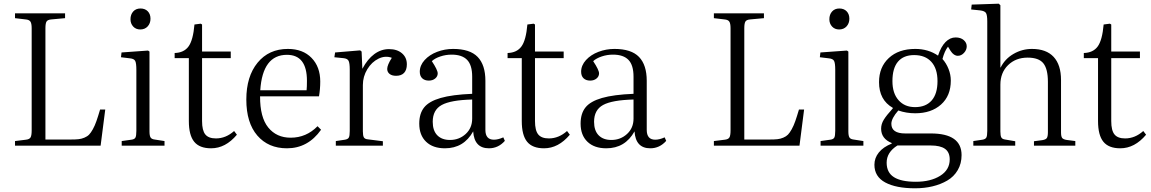

<svg xmlns="http://www.w3.org/2000/svg" viewBox="-20 -786 6209 1036"><path d="M61 0V-24.9L120.1 -32.2Q138.7 -34.2 144.8 -44.4Q150.9 -54.7 150.9 -82V-633.8Q150.9 -659.7 144 -669.7Q137.2 -679.7 118.2 -681.2L61 -688V-713.9H331.1V-688L256.8 -681.2Q237.8 -679.7 231.4 -670.2Q225.1 -660.6 225.1 -633.8V-33.2H361.8Q387.7 -33.2 403.8 -34.9Q419.9 -36.6 435.5 -43.2Q451.2 -49.8 460.7 -59.6Q470.2 -69.3 481 -88.6Q491.7 -107.9 500.2 -132.3Q508.8 -156.7 520 -194.8H547.9L522.9 0Z M736.8 -627Q713.4 -627 698.7 -642.8Q684.1 -658.7 684.1 -682.1Q684.1 -707.5 698.7 -723.9Q713.4 -740.2 737.8 -740.2Q762.7 -740.2 777.3 -725.1Q792 -710 792 -685.1Q792 -660.2 776.9 -643.6Q761.7 -627 736.8 -627ZM636.7 0V-24.9L689 -32.2Q705.6 -34.2 710.7 -43.5Q715.8 -52.7 715.8 -80.1V-409.2Q715.8 -445.3 709.5 -457.3Q703.1 -469.2 681.6 -471.2L632.8 -477.1L635.7 -502.9L778.8 -513.2L786.6 -507.8V-77.1Q786.6 -54.2 792.2 -44.7Q797.9 -35.2 814 -33.2L867.7 -24.9V0Z M1119.1 14.2Q1056.6 14.2 1027.8 -21.2Q999 -56.6 999 -132.8V-472.2H922.4V-500Q972.7 -501.5 997.3 -535.4Q1022 -569.3 1029.3 -653.8L1063 -658.2L1070.3 -653.8V-507.8H1225.1V-472.2H1070.3V-132.8Q1070.3 -82 1087.9 -60.5Q1105.5 -39.1 1145 -39.1Q1198.7 -39.1 1243.2 -79.1L1258.3 -59.1Q1196.8 14.2 1119.1 14.2Z M1528.3 14.2Q1427.7 14.2 1368.4 -54.7Q1309.1 -123.5 1309.1 -249Q1309.1 -373.5 1369.9 -447.8Q1430.7 -522 1533.2 -522Q1614.3 -522 1661.1 -473.6Q1708 -425.3 1708 -346.2Q1708 -305.2 1701.2 -266.1H1383.3Q1382.8 -152.8 1427.5 -97.9Q1472.2 -43 1548.3 -43Q1632.8 -43 1693.4 -105L1712.4 -85.9Q1641.6 14.2 1528.3 14.2ZM1384.3 -298.8H1634.3Q1636.2 -315.9 1636.2 -350.1Q1636.2 -490.2 1528.3 -490.2Q1397 -490.2 1384.3 -298.8Z M1792 0V-24.9L1841.3 -32.2Q1856.9 -34.7 1862.1 -43.7Q1867.2 -52.7 1867.2 -79.1V-410.2Q1867.2 -445.8 1860.8 -458Q1854.5 -470.2 1833 -472.2L1784.2 -477.1L1788.1 -502.9L1923.3 -514.2L1931.2 -507.8L1935.1 -416H1936Q1962.9 -466.8 1999.5 -493.9Q2036.1 -521 2079.1 -521Q2122.6 -521 2148.9 -498.5Q2175.3 -476.1 2175.3 -439Q2175.3 -408.7 2160.4 -392.8Q2145.5 -377 2117.2 -377Q2094.7 -377 2082 -387.2Q2069.3 -397.5 2069.3 -414.1Q2069.3 -435.1 2094.2 -474.1Q2059.1 -487.3 2022.5 -469.5Q1985.8 -451.7 1961.9 -412.4Q1938 -373 1938 -327.1V-77.1Q1938 -53.7 1943.4 -44.7Q1948.7 -35.6 1964.4 -34.2L2045.9 -23.9V0Z M2380.9 14.2Q2315.9 14.2 2279.1 -21.2Q2242.2 -56.6 2242.2 -119.1Q2242.2 -173.3 2268.6 -206.3Q2294.9 -239.3 2357.4 -257.3Q2419.9 -275.4 2527.8 -279.8V-372.1Q2527.8 -434.6 2500.5 -462.9Q2473.1 -491.2 2417 -491.2Q2385.3 -491.2 2356.2 -481.4Q2327.1 -471.7 2310.1 -456.1Q2341.8 -408.2 2341.8 -390.1Q2341.8 -373.5 2328.1 -362.3Q2314.5 -351.1 2293.9 -351.1Q2271.5 -351.1 2258.3 -363.5Q2245.1 -376 2245.1 -398.9Q2245.1 -433.1 2271.2 -461.9Q2297.4 -490.7 2338.6 -506.3Q2379.9 -522 2424.8 -522Q2515.6 -522 2557.4 -478.8Q2599.1 -435.5 2599.1 -350.1V-85Q2599.1 -32.2 2645 -32.2Q2668 -32.2 2695.8 -44.9L2704.1 -25.9Q2668.5 14.2 2618.2 14.2Q2539.1 14.2 2533.2 -77.1Q2482.4 14.2 2380.9 14.2ZM2408.2 -30.8Q2457.5 -30.8 2492.7 -63Q2527.8 -95.2 2527.8 -146V-249Q2412.1 -246.1 2363.5 -219.5Q2314.9 -192.9 2314.9 -128.9Q2314.9 -81.1 2339.6 -55.9Q2364.3 -30.8 2408.2 -30.8Z M2915.5 14.2Q2853 14.2 2824.2 -21.2Q2795.4 -56.6 2795.4 -132.8V-472.2H2718.8V-500Q2769 -501.5 2793.7 -535.4Q2818.4 -569.3 2825.7 -653.8L2859.4 -658.2L2866.7 -653.8V-507.8H3021.5V-472.2H2866.7V-132.8Q2866.7 -82 2884.3 -60.5Q2901.9 -39.1 2941.4 -39.1Q2995.1 -39.1 3039.6 -79.1L3054.7 -59.1Q2993.2 14.2 2915.5 14.2Z M3251.5 14.2Q3186.5 14.2 3149.7 -21.2Q3112.8 -56.6 3112.8 -119.1Q3112.8 -173.3 3139.2 -206.3Q3165.5 -239.3 3228 -257.3Q3290.5 -275.4 3398.4 -279.8V-372.1Q3398.4 -434.6 3371.1 -462.9Q3343.8 -491.2 3287.6 -491.2Q3255.9 -491.2 3226.8 -481.4Q3197.8 -471.7 3180.7 -456.1Q3212.4 -408.2 3212.4 -390.1Q3212.4 -373.5 3198.7 -362.3Q3185.1 -351.1 3164.6 -351.1Q3142.1 -351.1 3128.9 -363.5Q3115.7 -376 3115.7 -398.9Q3115.7 -433.1 3141.8 -461.9Q3168 -490.7 3209.2 -506.3Q3250.5 -522 3295.4 -522Q3386.2 -522 3428 -478.8Q3469.7 -435.5 3469.7 -350.1V-85Q3469.7 -32.2 3515.6 -32.2Q3538.6 -32.2 3566.4 -44.9L3574.7 -25.9Q3539.1 14.2 3488.8 14.2Q3409.7 14.2 3403.8 -77.1Q3353 14.2 3251.5 14.2ZM3278.8 -30.8Q3328.1 -30.8 3363.3 -63Q3398.4 -95.2 3398.4 -146V-249Q3282.7 -246.1 3234.1 -219.5Q3185.5 -192.9 3185.5 -128.9Q3185.5 -81.1 3210.2 -55.9Q3234.9 -30.8 3278.8 -30.8Z M3832 0V-24.9L3891.1 -32.2Q3909.7 -34.2 3915.8 -44.4Q3921.9 -54.7 3921.9 -82V-633.8Q3921.9 -659.7 3915 -669.7Q3908.2 -679.7 3889.2 -681.2L3832 -688V-713.9H4102.1V-688L4027.8 -681.2Q4008.8 -679.7 4002.4 -670.2Q3996.1 -660.6 3996.1 -633.8V-33.2H4132.8Q4158.7 -33.2 4174.8 -34.9Q4190.9 -36.6 4206.5 -43.2Q4222.2 -49.8 4231.7 -59.6Q4241.2 -69.3 4252 -88.6Q4262.7 -107.9 4271.2 -132.3Q4279.8 -156.7 4291 -194.8H4318.8L4293.9 0Z M4507.8 -627Q4484.4 -627 4469.7 -642.8Q4455.1 -658.7 4455.1 -682.1Q4455.1 -707.5 4469.7 -723.9Q4484.4 -740.2 4508.8 -740.2Q4533.7 -740.2 4548.3 -725.1Q4563 -710 4563 -685.1Q4563 -660.2 4547.9 -643.6Q4532.7 -627 4507.8 -627ZM4407.7 0V-24.9L4460 -32.2Q4476.6 -34.2 4481.7 -43.5Q4486.8 -52.7 4486.8 -80.1V-409.2Q4486.8 -445.3 4480.5 -457.3Q4474.1 -469.2 4452.6 -471.2L4403.8 -477.1L4406.7 -502.9L4549.8 -513.2L4557.6 -507.8V-77.1Q4557.6 -54.2 4563.2 -44.7Q4568.8 -35.2 4585 -33.2L4638.7 -24.9V0Z M4917.5 230Q4814.9 230 4756.6 198.5Q4698.2 167 4698.2 103Q4698.2 66.4 4721.9 36.9Q4745.6 7.3 4791.5 -11.2V-14.2Q4734.4 -37.6 4734.4 -91.8Q4734.4 -116.7 4748.8 -140.1Q4763.2 -163.6 4797.4 -201.2V-204.1Q4723.1 -246.6 4723.1 -342.8Q4723.1 -423.8 4775.9 -472.9Q4828.6 -522 4918.5 -522Q4988.8 -522 5041.5 -485.8Q5057.6 -534.7 5082 -559.3Q5106.4 -584 5136.2 -584Q5163.6 -584 5179.9 -569.8Q5196.3 -555.7 5196.3 -536.1Q5196.3 -516.6 5181.6 -500.7Q5167 -484.9 5148.4 -484.9Q5126.5 -484.9 5109.4 -511.2L5095.2 -534.2Q5076.7 -510.7 5065.4 -467.8Q5085.9 -444.8 5098.1 -414.1Q5110.4 -383.3 5110.4 -351.1Q5110.4 -269 5057.6 -221.9Q5004.9 -174.8 4918.5 -174.8Q4870.1 -174.8 4827.1 -189.9Q4789.6 -147 4789.6 -118.2Q4789.6 -65.9 4864.3 -65.9H5002.4Q5168.5 -65.9 5168.5 50.8Q5168.5 96.7 5147.7 132.1Q5127 167.5 5091.3 188.2Q5055.7 209 5011.7 219.5Q4967.8 230 4917.5 230ZM4917.5 -208Q4975.6 -208 5007.1 -243.9Q5038.6 -279.8 5038.6 -348.1Q5038.6 -415.5 5005.6 -452.1Q4972.7 -488.8 4912.6 -488.8Q4855.5 -488.8 4825.4 -453.4Q4795.4 -418 4795.4 -348.1Q4795.4 -282.7 4828.4 -245.4Q4861.3 -208 4917.5 -208ZM4921.4 194.8Q5001.5 194.8 5053 162.6Q5104.5 130.4 5104.5 74.2Q5104.5 35.2 5079.1 17.1Q5053.7 -1 5002.4 -1H4822.3Q4764.2 35.6 4764.2 91.8Q4764.2 145 4803.5 169.9Q4842.8 194.8 4921.4 194.8Z M5231.9 0V-24.9L5281.2 -32.2Q5296.9 -34.7 5302 -43.7Q5307.1 -52.7 5307.1 -79.1V-670.9Q5307.1 -705.1 5300 -716.1Q5293 -727.1 5268.1 -730L5220.2 -734.9L5223.1 -761.2L5369.1 -766.1L5377.9 -757.8V-423.8L5378.9 -420.9Q5402.3 -468.3 5448.7 -495.1Q5495.1 -522 5548.3 -522Q5625.5 -522 5665.3 -479Q5705.1 -436 5705.1 -354V-71.8Q5705.1 -49.8 5711.2 -41.7Q5717.3 -33.7 5736.3 -30.8L5782.2 -24.9V0H5559.1V-23.9L5604 -29.8Q5622.6 -32.7 5628.4 -41Q5634.3 -49.3 5634.3 -73.2V-344.2Q5634.3 -414.1 5609.6 -444.6Q5585 -475.1 5524.9 -475.1Q5460.9 -475.1 5419.4 -434.6Q5377.9 -394 5377.9 -329.1V-76.2Q5377.9 -53.2 5383.1 -44.2Q5388.2 -35.2 5403.3 -33.2L5458 -23.9V0Z M6024.9 14.2Q5962.4 14.2 5933.6 -21.2Q5904.8 -56.6 5904.8 -132.8V-472.2H5828.1V-500Q5878.4 -501.5 5903.1 -535.4Q5927.7 -569.3 5935.1 -653.8L5968.8 -658.2L5976.1 -653.8V-507.8H6130.9V-472.2H5976.1V-132.8Q5976.1 -82 5993.7 -60.5Q6011.2 -39.1 6050.8 -39.1Q6104.5 -39.1 6148.9 -79.1L6164.1 -59.1Q6102.5 14.2 6024.9 14.2Z"/></svg>

Font: Literata Light
Style: Regular
Weight: 300
Designer: Latin by Veronika Burian and Jose Scaglione. Greek by Irene Vlachou. Cyrillic by Vera Evstafieva.
Foundry: TypeTogether
Version: Version 3.021